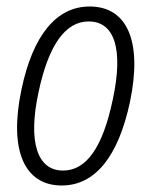

<svg xmlns="http://www.w3.org/2000/svg" viewBox="-20 -561 466 591"><path d="M170 10C272 10 344 -78 380 -247C419 -433 372 -541 256 -541C154 -541 81 -453 46 -285C7 -100 54 10 170 10ZM174 -36C95 -36 65 -123 99 -279C130 -424 182 -495 253 -495C332 -495 361 -411 327 -254C296 -107 246 -36 174 -36Z"/></svg>

Font: Noto Sans Condensed Light
Style: Italic
Weight: 300
Width: 3
Italic angle: -12°
Designer: Monotype Design Team
Foundry: Monotype Imaging Inc.
Version: Version 2.013